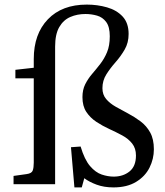

<svg xmlns="http://www.w3.org/2000/svg" viewBox="-20 -802 718 836"><path d="M304 14 289 -161 331 -164Q348 -107 372 -79Q396 -51 423 -42Q450 -33 475 -33Q516 -33 544 -55.5Q572 -78 572 -125Q572 -156 555.5 -177Q539 -198 512 -212.5Q485 -227 455.5 -240.5Q426 -254 399.5 -271.5Q373 -289 356 -314.5Q339 -340 339 -379Q339 -411 351 -435Q363 -459 381 -480Q399 -501 416.5 -523.5Q434 -546 446 -574.5Q458 -603 458 -644Q458 -685 442.5 -706Q427 -727 402.5 -734Q378 -741 352 -741Q316 -741 286 -728Q256 -715 238 -684Q220 -653 220 -599V0H39V-36L96 -44Q118 -47 122.5 -59.5Q127 -72 127 -94V-461H47V-498L127 -507V-545Q127 -654 188.5 -718Q250 -782 358 -782Q404 -782 446 -770Q488 -758 514 -730Q540 -702 540 -654Q540 -616 523 -586.5Q506 -557 483 -531Q460 -505 443 -478Q426 -451 426 -418Q426 -390 442 -371Q458 -352 483.5 -337.5Q509 -323 537.5 -308Q566 -293 592 -273.5Q618 -254 634 -225Q650 -196 650 -152Q650 -110 631 -72Q612 -34 572.5 -10Q533 14 474 14Q433 14 400.5 2Q368 -10 347 -26L336 14Z"/></svg>

Font: Literata 36pt
Style: Regular
Weight: 400
Designer: Latin by Veronika Burian and Jose Scaglione. Greek by Irene Vlachou. Cyrillic by Vera Evstafieva.
Foundry: TypeTogether
Version: Version 3.002